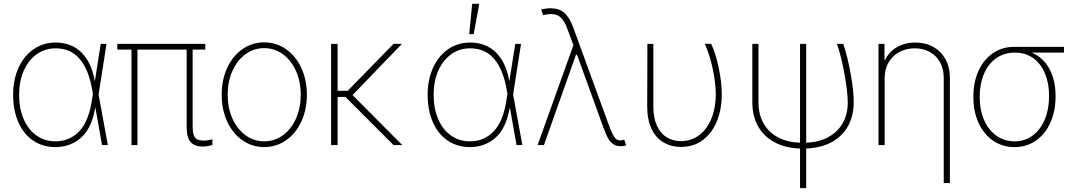

<svg xmlns="http://www.w3.org/2000/svg" viewBox="-20 -760 5637 1006"><path d="M48.8 -263.7Q48.8 -342.8 77.1 -405Q105.5 -467.3 156.2 -502.2Q207 -537.1 271.5 -537.1Q354.5 -537.1 407.5 -484.4Q460.4 -431.6 476.6 -335H477.1L507.8 -530.3H538.1L496.6 -265.1L544.9 0H514.6L480 -194.3H478.5Q460 -86.4 403.8 -37.8Q347.7 10.7 270.5 10.7Q203.6 10.7 153.3 -23.7Q103 -58.1 75.9 -120.4Q48.8 -182.6 48.8 -263.7ZM270.5 -19.5Q344.7 -19.5 395 -72Q445.3 -124.5 461.9 -237.3L466.8 -268.1L462.9 -290Q444.8 -395.5 397.5 -451.2Q350.1 -506.8 271.5 -506.8Q215.8 -506.8 172.4 -475.8Q128.9 -444.8 104.5 -389.4Q80.1 -334 80.1 -263.7Q80.1 -191.9 103.8 -136.5Q127.4 -81.1 170.7 -50.3Q213.9 -19.5 270.5 -19.5Z M1055.7 -500H989.3V-99.6Q989.3 -69.3 994.9 -53Q1000.5 -36.6 1012.9 -30Q1025.4 -23.4 1047.9 -23.4Q1069.3 -23.4 1092.8 -30.3V0Q1064.5 7.8 1043 7.8Q999 7.8 978.5 -16.1Q958 -40 958 -93.8V-500H700.2V0H668.9V-500H594.7V-530.3H1055.7Z M1141.6 -263.7Q1141.6 -341.8 1170.4 -404.3Q1199.2 -466.8 1250.2 -502.4Q1301.3 -538.1 1364.3 -538.1Q1427.2 -538.1 1478.5 -502.4Q1529.8 -466.8 1558.8 -404.1Q1587.9 -341.3 1587.9 -263.7Q1587.9 -185.5 1558.8 -123Q1529.8 -60.5 1478.5 -24.9Q1427.2 10.7 1364.3 10.7Q1301.3 10.7 1250.2 -24.9Q1199.2 -60.5 1170.4 -123Q1141.6 -185.5 1141.6 -263.7ZM1555.7 -263.7Q1555.7 -332 1531 -387.7Q1506.3 -443.4 1462.6 -475.6Q1418.9 -507.8 1364.3 -507.8Q1309.6 -507.8 1265.9 -475.6Q1222.2 -443.4 1197.5 -387.7Q1172.9 -332 1172.9 -263.7Q1172.9 -195.3 1197.5 -139.6Q1222.2 -84 1265.9 -51.8Q1309.6 -19.5 1364.3 -19.5Q1419.4 -19.5 1463.1 -51.8Q1506.8 -84 1531.2 -139.6Q1555.7 -195.3 1555.7 -263.7Z M1749 -284.2H1801.8L2042 -530.3H2085.9L1827.1 -261.7L2087.9 0H2042L1790 -252H1749V0H1714.8V-530.3H1749Z M2220.7 -263.7Q2220.7 -342.8 2249 -405Q2277.3 -467.3 2328.1 -502.2Q2378.9 -537.1 2443.4 -537.1Q2526.4 -537.1 2579.3 -484.4Q2632.3 -431.6 2648.4 -335H2648.9L2679.7 -530.3H2710L2668.5 -265.1L2716.8 0H2686.5L2651.9 -194.3H2650.4Q2631.8 -86.4 2575.7 -37.8Q2519.5 10.7 2442.4 10.7Q2375.5 10.7 2325.2 -23.7Q2274.9 -58.1 2247.8 -120.4Q2220.7 -182.6 2220.7 -263.7ZM2442.4 -19.5Q2516.6 -19.5 2566.9 -72Q2617.2 -124.5 2633.8 -237.3L2638.7 -268.1L2634.8 -290Q2616.7 -395.5 2569.3 -451.2Q2522 -506.8 2443.4 -506.8Q2387.7 -506.8 2344.2 -475.8Q2300.8 -444.8 2276.4 -389.4Q2252 -334 2252 -263.7Q2252 -191.9 2275.6 -136.5Q2299.3 -81.1 2342.5 -50.3Q2385.7 -19.5 2442.4 -19.5ZM2454.1 -740.2H2491.2L2461.9 -581.1H2438.5Z M3142.6 -88.9 3007.8 -460.9 3002.9 -473.6H2998L2830.1 0H2796.9L2984.4 -523.4L2953.1 -607.4Q2938.5 -649.4 2918.5 -668Q2898.4 -686.5 2867.2 -686.5Q2849.6 -686.5 2826.2 -680.7L2815.4 -710Q2841.3 -716.8 2865.2 -716.8Q2909.2 -716.3 2935.8 -693.8Q2962.4 -671.4 2982.4 -619.1L3168.9 -108.4Q3180.7 -75.7 3189.7 -57.9Q3198.7 -40 3208 -32.2Q3217.3 -24.4 3229.5 -24.4Q3235.4 -24.4 3251 -28.3L3260.7 2Q3243.2 5.9 3231.4 5.9Q3210.9 5.9 3195.8 -3.2Q3180.7 -12.2 3168 -32.7Q3155.3 -53.2 3142.6 -88.9Z M3403.3 -530.3V-200.2Q3403.8 -141.6 3421.9 -101.6Q3439.9 -61.5 3472.2 -41.3Q3504.4 -21 3546.9 -20.5Q3602.5 -20.5 3644 -52.2Q3685.5 -84 3708 -140.1Q3730.5 -196.3 3730.5 -267.6Q3729.5 -330.1 3713.6 -403.1Q3697.8 -476.1 3672.9 -530.3H3706.1Q3729 -484.4 3745.4 -407Q3761.7 -329.6 3761.7 -265.6Q3761.7 -187.5 3736.1 -124.8Q3710.4 -62 3662.4 -26.1Q3614.3 9.8 3548.8 9.8Q3495.6 9.8 3455.6 -14.4Q3415.5 -38.6 3393.3 -86.2Q3371.1 -133.8 3371.1 -201.2L3372.1 -530.3Z M3954.1 -530.3V-224.6Q3954.1 -160.6 3980.7 -113.5Q4007.3 -66.4 4056.4 -40.5Q4105.5 -14.6 4171.9 -12.2V-530.3H4204.1V-12.2Q4272.5 -15.1 4321.5 -42.5Q4370.6 -69.8 4396.2 -116.2Q4421.9 -162.6 4421.9 -222.7Q4421.9 -277.8 4405 -371.1Q4388.2 -464.4 4365.2 -530.3H4398.4Q4420.9 -463.9 4437.5 -371.6Q4454.1 -279.3 4453.1 -222.7Q4452.6 -152.8 4423.3 -99.6Q4394 -46.4 4338.1 -15.6Q4282.2 15.1 4204.1 18.1V225.6H4171.9V18.1Q4094.7 15.6 4038.6 -14.4Q3982.4 -44.4 3952.1 -98.1Q3921.9 -151.9 3921.9 -224.6V-530.3Z M4615.2 0H4583V-530.3H4614.3V-446.3H4618.2Q4636.7 -487.8 4679 -512.5Q4721.2 -537.1 4776.4 -537.1Q4829.1 -537.1 4870.1 -514.2Q4911.1 -491.2 4934.1 -449.5Q4957 -407.7 4957 -353.5V199.2H4924.8V-352.5Q4924.8 -397.9 4905.8 -433.1Q4886.7 -468.3 4852.1 -487.5Q4817.4 -506.8 4772.5 -506.8Q4727.1 -506.8 4691.2 -487.1Q4655.3 -467.3 4635.3 -431.9Q4615.2 -396.5 4615.2 -350.6Z M5294.9 -514.6H5554.7V-484.4H5385.3Q5446.3 -459 5478.5 -399.2Q5510.7 -339.4 5510.7 -257.8V-253.9Q5510.7 -177.7 5483.6 -117.4Q5456.5 -57.1 5407.7 -23.2Q5358.9 10.7 5295.9 10.7Q5232.9 10.7 5183.8 -22.7Q5134.8 -56.2 5107.4 -115.7Q5080.1 -175.3 5080.1 -251V-253.9Q5080.1 -329.1 5106.7 -388.2Q5133.3 -447.3 5181.9 -481Q5230.5 -514.6 5294.9 -514.6ZM5295.9 -19.5Q5349.6 -19.5 5390.6 -49.8Q5431.6 -80.1 5454.1 -133.5Q5476.6 -187 5476.6 -254.9V-258.8Q5476.6 -323.7 5455.3 -375Q5434.1 -426.3 5393.6 -455.3Q5353 -484.4 5297.9 -484.4Q5241.2 -484.4 5199.5 -454.8Q5157.7 -425.3 5135.5 -372.8Q5113.3 -320.3 5113.3 -253.9V-251Q5113.3 -184.6 5136 -131.8Q5158.7 -79.1 5200.2 -49.3Q5241.7 -19.5 5295.9 -19.5Z"/></svg>

Font: Pretendard Std Thin
Style: Regular
Weight: 100
Designer: Base glyphs from Inter by Rasmus Andersson; Hangeul glyphs from Noto Sans CJK(Source Han Sans) by Jang Soo-young and Kan
Foundry: Kil Hyung-jin
Version: Version 1.309